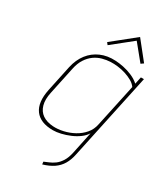

<svg xmlns="http://www.w3.org/2000/svg" viewBox="-220 -789 945 1093"><g transform="rotate(30 252.5 -242.5)"><path d="M461 -577 366 -696 218 -577 229 -563 360 -668 444 -565ZM385 64 505 -499H485L475 -452Q454 -471 425 -483.5Q396 -496 366.5 -502Q337 -508 313 -509Q259 -512 215.5 -493Q172 -474 143 -436.5Q114 -399 102 -345L66 -175Q47 -84 82.5 -36Q118 12 201 12Q224 12 252 5.5Q280 -1 308.5 -13Q337 -25 360 -42Q383 -59 396 -80L366 63Q358 101 343 124.5Q328 148 310 161Q292 174 274.5 181Q257 188 244 194L246 211Q287 199 315 180Q343 161 360 132.5Q377 104 385 64ZM470 -427 410 -147Q403 -111 380 -84Q357 -57 325 -39.5Q293 -22 257.5 -14Q222 -6 190 -8Q148 -11 121 -29.5Q94 -48 84 -83Q74 -118 85 -168L123 -347Q131 -386 148.5 -413Q166 -440 189 -456.5Q212 -473 239 -480.5Q266 -488 293 -489Q314 -490 339.5 -487Q365 -484 390.5 -476Q416 -468 437 -456Q458 -444 470 -427Z"/></g></svg>

Font: Advent Pro Thin
Style: Italic
Weight: 250
Italic angle: -12°
Version: Version 3.000